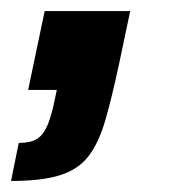

<svg xmlns="http://www.w3.org/2000/svg" viewBox="-53 -163 316 348"><path d="M-33 165 -19 96Q3 96 14.5 88.5Q26 81 33.5 63Q41 45 47 14L50 0H-2L28 -143H183L163 -48Q150 13 138 54.5Q126 96 107.5 120Q89 144 56 154.5Q23 165 -33 165Z"/></svg>

Font: Saira Condensed Black
Style: Italic
Weight: 900
Width: 3
Italic angle: -12°
Designer: Hector Gatti with collaboration of the Omnibus-Type team
Foundry: Omnibus-Type
Version: Version 1.101